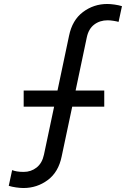

<svg xmlns="http://www.w3.org/2000/svg" viewBox="-20 -777 669 965"><path d="M98 168Q82 168 61 165Q40 162 24 157L41 78Q51 82 65 84.5Q79 87 99 87Q136 87 164 65Q192 43 201 0L252 -241H99V-322H269L327 -597Q343 -676 397 -716.5Q451 -757 519 -757Q535 -757 556 -754Q577 -751 593 -746L576 -667Q566 -670 549.5 -672.5Q533 -675 521 -675Q482 -675 453.5 -653.5Q425 -632 416 -588L360 -322H504V-241H343L290 9Q274 88 220 128Q166 168 98 168Z"/></svg>

Font: Plus Jakarta Text
Style: Regular
Weight: 400
Designer: Gumpita Rahayu
Foundry: Tokotype Studio
Version: Version 1.000